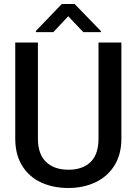

<svg xmlns="http://www.w3.org/2000/svg" viewBox="-20 -927 679 957"><path d="M395 -767 320 -846 246 -767H159V-773L288 -907H352L483 -772V-767ZM321 10Q244 10 184 -18Q124 -46 90 -101.5Q56 -157 56 -236V-715H169V-236Q169 -159 209.5 -120Q250 -81 321 -81Q392 -81 431.5 -119.5Q471 -158 471 -236V-715H585V-236Q585 -157 550 -101.5Q515 -46 455 -18Q395 10 321 10Z"/></svg>

Font: Freesentation 6 SemiBold
Style: Regular
Weight: 600
Designer: glyphs from Roboto by Christian Robertson / Hangul glyphs from Noto Sans CJK(Source Han Sans) by Jang Soo-young and Kang
Foundry: PT&
Version: Version 2.001